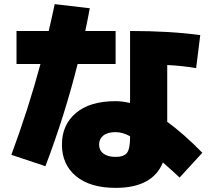

<svg xmlns="http://www.w3.org/2000/svg" viewBox="-20 -840 1040 930"><path d="M930 -510Q859 -522 790 -525V-250Q870 -192 960 -100L850 20Q814 -14 769 -53Q719 70 540 70Q417 70 348.5 13.5Q280 -43 280 -140Q280 -235 347.5 -292.5Q415 -350 540 -350Q572 -350 610 -341V-690Q802 -690 950 -670ZM60 -530V-690H216Q236 -776 245 -820L415 -800Q401 -726 393 -690H540V-530H356Q293 -279 200 -35L35 -90Q117 -311 176 -530ZM610 -180Q574 -200 540 -200Q501 -200 480.5 -183.5Q460 -167 460 -140Q460 -112 481 -96Q502 -80 540 -80Q580 -80 595 -99.5Q610 -119 610 -175Z"/></svg>

Font: M PLUS 1p Black
Style: Regular
Weight: 900
Version: Version 1.061